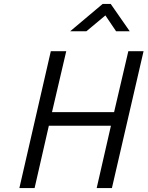

<svg xmlns="http://www.w3.org/2000/svg" viewBox="-20 -951 746 971"><path d="M237 -692H315L243 -384H557L629 -692H706L546 0H469L541 -315H227L155 0H78ZM499 -931H540L636 -793H567L513 -873L417 -793H335Z"/></svg>

Font: Cairo
Style: Italic
Weight: 400
Italic angle: -13°
Designer: Mohamed Gaber, Accademia di Belle Arti di Urbino and others
Foundry: Kief Type Foundry, Accademia di Belle Arti di Urbino and others
Version: Version 3.011